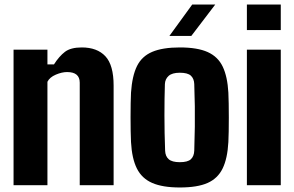

<svg xmlns="http://www.w3.org/2000/svg" viewBox="-20 -820 1303 850"><path d="M40 0V-600H190V-535H219Q242 -571 267.5 -590.5Q293 -610 342 -610Q410 -610 446.5 -571Q483 -532 483 -441V0H333V-454Q333 -501 277 -501Q254 -501 227 -489.5Q200 -478 190 -458V0Z M776 10Q700 10 654 -10Q608 -30 586 -74Q564 -118 560 -191Q559 -210 558.5 -239.5Q558 -269 558 -301.5Q558 -334 558.5 -363Q559 -392 560 -410Q565 -484 586.5 -527.5Q608 -571 654 -590.5Q700 -610 776 -610Q854 -610 899.5 -589.5Q945 -569 966 -525Q987 -481 991 -410Q992 -391 992.5 -361.5Q993 -332 993 -299.5Q993 -267 992.5 -238Q992 -209 991 -191Q987 -118 965.5 -74Q944 -30 899 -10Q854 10 776 10ZM776 -102Q811 -102 825 -115Q839 -128 840 -153Q842 -212 842.5 -258.5Q843 -305 842.5 -350Q842 -395 840 -448Q839 -472 825 -485Q811 -498 776 -498Q742 -498 726.5 -484Q711 -470 710 -448Q708 -387 708 -309.5Q708 -232 711 -153Q712 -128 727 -115Q742 -102 776 -102ZM730 -661 831 -800H933L827 -661Z M1073 -687V-800H1223V-687ZM1073 0V-600H1223V0Z"/></svg>

Font: Big Shoulders Text Black
Style: Regular
Weight: 900
Designer: Patric King
Foundry: XO Type Co
Version: Version 1.000; ttfautohint (v1.8.2)